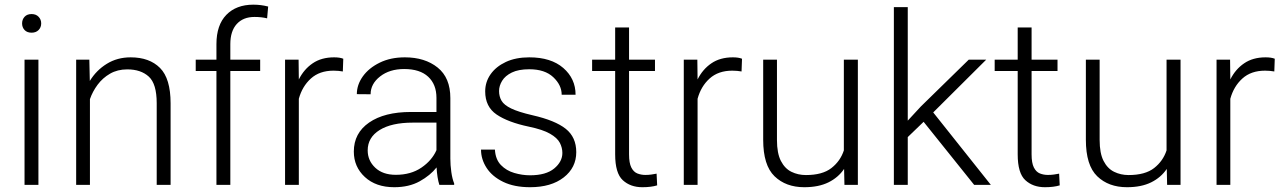

<svg xmlns="http://www.w3.org/2000/svg" viewBox="-20 -780 5413 810"><path d="M73.2 -681.2Q73.2 -697.8 83.7 -709.2Q94.2 -720.7 113.3 -720.7Q131.8 -720.7 142.8 -709.2Q153.8 -697.8 153.8 -681.2Q153.8 -664.6 142.8 -653.3Q131.8 -642.1 113.3 -642.1Q94.2 -642.1 83.7 -653.3Q73.2 -664.6 73.2 -681.2ZM142.1 -528.3V0H83.5V-528.3Z M517.1 -487.3Q475.6 -487.3 444.3 -469.2Q413.1 -451.2 391.8 -422.6Q370.6 -394 359.4 -361.8V0H301.3V-528.3H356.9L358.9 -438.5Q386.2 -483.4 430.4 -510.7Q474.6 -538.1 531.2 -538.1Q610.4 -538.1 655 -493.4Q699.7 -448.7 699.7 -344.2V0H641.1V-344.7Q641.1 -426.3 607.7 -456.8Q574.2 -487.3 517.1 -487.3Z M951.7 0H893.1V-480.5H805.7V-528.3H893.1V-593.8Q893.1 -674.3 934.8 -717.3Q976.6 -760.3 1048.8 -760.3Q1081.5 -760.3 1111.3 -752.4L1106.9 -702.6Q1083 -708.5 1053.7 -708.5Q1005.9 -708.5 978.8 -678.7Q951.7 -648.9 951.7 -593.8V-528.3H1077.6V-480.5H951.7Z M1428.2 -532.2 1426.3 -478.5Q1417 -480 1407.7 -481Q1398.4 -481.9 1387.2 -481.9Q1328.1 -481.9 1291.5 -448.7Q1254.9 -415.5 1240.7 -363.3V0H1182.6V-528.3H1239.7L1240.7 -444.8Q1262.2 -487.8 1299.1 -512.9Q1335.9 -538.1 1389.6 -538.1Q1413.6 -538.1 1428.2 -532.2Z M1833.5 0Q1829.1 -13.7 1825.9 -33.4Q1822.8 -53.2 1821.8 -73.7Q1795.4 -40 1750.5 -15.1Q1705.6 9.8 1643.1 9.8Q1565.9 9.8 1519.3 -33.2Q1472.7 -76.2 1472.7 -140.6Q1472.7 -218.3 1537.1 -262.9Q1601.6 -307.6 1713.4 -307.6H1821.3V-367.2Q1821.3 -423.8 1786.4 -456.3Q1751.5 -488.8 1685.1 -488.8Q1623.5 -488.8 1583.5 -457.5Q1543.5 -426.3 1543.5 -382.3L1485.4 -382.8Q1485.4 -422.4 1510.7 -457.8Q1536.1 -493.2 1581.8 -515.6Q1627.4 -538.1 1688 -538.1Q1772.5 -538.1 1826.2 -495.1Q1879.9 -452.1 1879.9 -366.2V-110.8Q1879.9 -83.5 1884 -54.2Q1888.2 -24.9 1896 -6.3V0ZM1649.9 -42.5Q1713.4 -42.5 1757.8 -72.8Q1802.2 -103 1821.3 -146.5V-262.7H1721.7Q1631.8 -262.7 1581.5 -231.4Q1531.2 -200.2 1531.2 -145.5Q1531.2 -102.5 1563 -72.5Q1594.7 -42.5 1649.9 -42.5Z M2352.5 -134.8Q2352.5 -156.7 2341.8 -177.5Q2331.1 -198.2 2300.5 -215.8Q2270 -233.4 2211.4 -245.6Q2123 -264.2 2075 -296.9Q2026.9 -329.6 2026.9 -394.5Q2026.9 -434.1 2049.6 -466.6Q2072.3 -499 2114 -518.6Q2155.8 -538.1 2212.9 -538.1Q2304.7 -538.1 2356.4 -493.2Q2408.2 -448.2 2408.2 -380.4H2349.6Q2349.6 -420.9 2314.2 -454.3Q2278.8 -487.8 2212.9 -487.8Q2167.5 -487.8 2139.4 -474.1Q2111.3 -460.4 2098.4 -439.2Q2085.4 -418 2085.4 -396Q2085.4 -373 2095.9 -355Q2106.4 -336.9 2136.7 -322.3Q2167 -307.6 2226.1 -293.9Q2322.3 -272 2366.7 -236.6Q2411.1 -201.2 2411.1 -138.2Q2411.1 -72.8 2358.2 -31.5Q2305.2 9.8 2216.3 9.8Q2149.4 9.8 2103 -12.7Q2056.6 -35.2 2033 -71.5Q2009.3 -107.9 2009.3 -148.9H2067.9Q2070.3 -107.4 2093.3 -83.7Q2116.2 -60.1 2149.7 -50.3Q2183.1 -40.5 2216.3 -40.5Q2283.2 -40.5 2317.9 -69.1Q2352.5 -97.7 2352.5 -134.8Z M2743.2 -528.3V-480.5H2633.8V-128.9Q2633.8 -92.3 2643.3 -73.5Q2652.8 -54.7 2668.7 -48.3Q2684.6 -42 2702.6 -42Q2715.8 -42 2728 -43.7Q2740.2 -45.4 2750 -47.4L2752.4 2Q2727.1 9.8 2689.9 9.8Q2639.6 9.8 2607.4 -19.8Q2575.2 -49.3 2575.2 -128.9V-480.5H2478V-528.3H2575.2V-664.1H2633.8V-528.3Z M3110.4 -532.2 3108.4 -478.5Q3099.1 -480 3089.8 -481Q3080.6 -481.9 3069.3 -481.9Q3010.3 -481.9 2973.6 -448.7Q2937 -415.5 2922.9 -363.3V0H2864.7V-528.3H2921.9L2922.9 -444.8Q2944.3 -487.8 2981.2 -512.9Q3018.1 -538.1 3071.8 -538.1Q3095.7 -538.1 3110.4 -532.2Z M3542.5 0 3541 -67.4Q3516.6 -31.2 3475.1 -10.7Q3433.6 9.8 3373 9.8Q3295.4 9.8 3247.6 -36.4Q3199.7 -82.5 3199.7 -190.4V-528.3H3257.8V-189.5Q3257.8 -133.3 3274.4 -101.1Q3291 -68.8 3318.8 -55.2Q3346.7 -41.5 3379.9 -41.5Q3449.7 -41.5 3487.5 -71Q3525.4 -100.6 3540 -145.5V-528.3H3599.1V0Z M4089.8 0 3876.5 -266.1 3809.6 -201.7V0H3751V-750H3809.6V-271L3864.7 -330.6L4066.9 -528.3H4140.6L3917 -305.7L4160.2 0Z M4441.4 -528.3V-480.5H4332V-128.9Q4332 -92.3 4341.6 -73.5Q4351.1 -54.7 4366.9 -48.3Q4382.8 -42 4400.9 -42Q4414.1 -42 4426.3 -43.7Q4438.5 -45.4 4448.2 -47.4L4450.7 2Q4425.3 9.8 4388.2 9.8Q4337.9 9.8 4305.7 -19.8Q4273.4 -49.3 4273.4 -128.9V-480.5H4176.3V-528.3H4273.4V-664.1H4332V-528.3Z M4903.8 0 4902.3 -67.4Q4877.9 -31.2 4836.4 -10.7Q4794.9 9.8 4734.4 9.8Q4656.7 9.8 4608.9 -36.4Q4561 -82.5 4561 -190.4V-528.3H4619.1V-189.5Q4619.1 -133.3 4635.7 -101.1Q4652.3 -68.8 4680.2 -55.2Q4708 -41.5 4741.2 -41.5Q4811 -41.5 4848.9 -71Q4886.7 -100.6 4901.4 -145.5V-528.3H4960.4V0Z M5357.9 -532.2 5356 -478.5Q5346.7 -480 5337.4 -481Q5328.1 -481.9 5316.9 -481.9Q5257.8 -481.9 5221.2 -448.7Q5184.6 -415.5 5170.4 -363.3V0H5112.3V-528.3H5169.4L5170.4 -444.8Q5191.9 -487.8 5228.8 -512.9Q5265.6 -538.1 5319.3 -538.1Q5343.3 -538.1 5357.9 -532.2Z"/></svg>

Font: Vazirmatn UI ExtraLight
Style: Regular
Weight: 200
Designer: Saber Rastikerdar
Foundry: Saber Rastikerdar
Version: Version 33.003